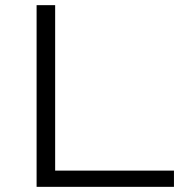

<svg xmlns="http://www.w3.org/2000/svg" viewBox="-20 -725 717 745"><path d="M122 0V-705H194V-63H655V0Z"/></svg>

Font: Nunito Sans 10pt Expanded Light
Style: Regular
Weight: 300
Width: 7
Designer: Vernon Adams
Foundry: Vernon Adams
Version: Version 3.101;gftools[0.9.27]